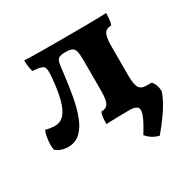

<svg xmlns="http://www.w3.org/2000/svg" viewBox="-145 -603 921 925"><g transform="rotate(-30 315.0 -140.5)"><path d="M80.2 6.8Q58 6.8 39.8 -0.2Q21.6 -7.2 12 -17Q7.6 -38.4 11.1 -69.4Q14.6 -100.4 23.2 -120.6Q33.6 -117.6 48.6 -115.4Q63.6 -113.2 73.8 -113.2Q107.2 -113.2 127.7 -137.5Q148.2 -161.8 160.1 -208.8Q172 -255.8 177.8 -323.4Q180.4 -354.4 177.8 -369.3Q175.2 -384.2 160.3 -389.3Q145.4 -394.4 112 -397Q107.2 -412.6 105.3 -427.7Q103.4 -442.8 103.4 -460.6Q134.4 -459 187.2 -458.5Q240 -458 321.4 -458Q392.8 -458 439.2 -458.5Q485.6 -459 514 -459.5Q542.4 -460 559.2 -461Q559.2 -440.8 557.6 -425.8Q556 -410.8 550.6 -397Q523.6 -397 512.4 -378.9Q501.2 -360.8 501.2 -310V-148Q501.2 -97.2 512.4 -79.1Q523.6 -61 550.6 -61Q556 -47.2 557.6 -32.2Q559.2 -17.2 559.2 3Q537.2 2 500.8 1Q464.4 0 426.2 0Q388 0 351.6 1Q315.2 2 293.2 3Q293.2 -17.2 294.8 -32.2Q296.4 -47.2 301.8 -61Q328.8 -61 340 -79.1Q351.2 -97.2 351.2 -148V-318.4Q351.2 -349 347.8 -365.8Q344.4 -382.6 332.6 -389.4Q320.8 -396.2 295.2 -396.2Q269.6 -396.2 258.7 -389.7Q247.8 -383.2 244.4 -366.4Q241 -349.6 237.4 -317.8Q229.6 -250.8 219.2 -192.3Q208.8 -133.8 191.5 -88.8Q174.2 -43.8 147.1 -18.5Q120 6.8 80.2 6.8ZM487.8 180Q465.4 174.4 448.9 163.6Q432.4 152.8 420.4 138Q456.2 80.8 466.3 51.2Q476.4 21.6 464.2 10.8Q452 0 423 0V-61H582Q592.6 -48.2 597.8 -32.7Q603 -17.2 603 0Q594 25.8 579.8 51.6Q565.6 77.4 543.7 108.2Q521.8 139 487.8 180Z"/></g></svg>

Font: Vollkorn
Style: Regular
Weight: 400
Designer: Friedrich Althausen
Foundry: Friedrich Althausen
Version: Version 4.104